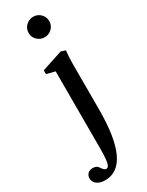

<svg xmlns="http://www.w3.org/2000/svg" viewBox="-271 -729 755 986"><g transform="rotate(-30 107.0 -235.5)"><path d="M130.4 -571.3Q104.5 -571.3 86.7 -588.9Q68.8 -606.4 68.8 -631.8Q68.8 -656.7 87.2 -674.6Q105.5 -692.4 130.4 -692.4Q155.8 -692.4 173.6 -674.8Q191.4 -657.2 191.4 -631.8Q191.4 -606.4 173.6 -588.9Q155.8 -571.3 130.4 -571.3ZM32.7 220.2Q1.5 220.2 -16.1 206.5Q-33.7 192.9 -33.7 170.9Q-33.7 155.3 -22.9 144.3Q-12.2 133.3 6.3 133.3Q31.2 133.3 41 151.4Q54.7 172.4 65.4 172.4Q81.1 172.4 85.9 144.8Q90.8 117.2 90.8 67.4V-391.6L40.5 -404.3V-426.8L164.1 -467.3L190.4 -459Q186 -417 186 -382.8V-112.3Q186 220.2 32.7 220.2Z"/></g></svg>

Font: Elstob 6pt Medium
Style: Regular
Weight: 500
Designer: Peter S. Baker
Version: Version 1.015